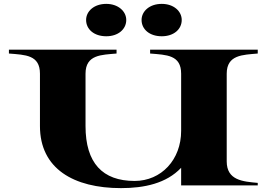

<svg xmlns="http://www.w3.org/2000/svg" viewBox="-20 -956 1380 990"><path d="M1309 -680V-700H754V-680C839 -673 914 -673 914 -576V-281C914 -133 812 -23 674 -23C509 -23 421 -115 421 -306V-576C421 -675 504 -673 581 -680V-700H26V-680C111 -673 186 -673 186 -576V-306C186 -86 360 14 604 14C723 14 838 -10 914 -91V0H1309V-13C1232 -20 1149 -26 1149 -124V-576C1149 -674 1232 -673 1309 -680ZM528 -769C589 -769 631 -805 631 -853C631 -898 589 -936 528 -936C465 -936 424 -898 424 -853C424 -805 465 -769 528 -769ZM814 -769C876 -769 917 -805 917 -853C917 -898 876 -936 814 -936C751 -936 710 -898 710 -853C710 -805 751 -769 814 -769Z"/></svg>

Font: Sprat Extended
Style: Bold
Weight: 700
Width: 9
Designer: Ethan Nakache
Foundry: Collletttivo
Version: Version 2.000;Glyphs 3.2 (3217)